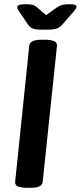

<svg xmlns="http://www.w3.org/2000/svg" viewBox="-20 -891 384 913"><path d="M178 -750Q150 -750 136.5 -755Q123 -760 111 -777L70 -838Q62 -849 62 -857Q62 -871 101 -871Q119 -871 132 -868.5Q145 -866 156 -856L199 -819L251 -856Q264 -865 277 -868Q290 -871 309 -871Q329 -871 336.5 -868Q344 -865 344 -859Q344 -852 331 -837L279 -777Q264 -760 249.5 -755Q235 -750 206 -750ZM102 2Q86 2 68.5 -3Q51 -8 52 -26L119 -673Q122 -702 175 -702H201Q216 -702 233.5 -697Q251 -692 251 -674L183 -27Q181 2 128 2Z"/></svg>

Font: Asap SemiBold
Style: Italic
Weight: 600
Italic angle: -6°
Designer: Pablo Cosgaya
Foundry: Omnibus-Type
Version: Version 3.001; ttfautohint (v1.8.3)